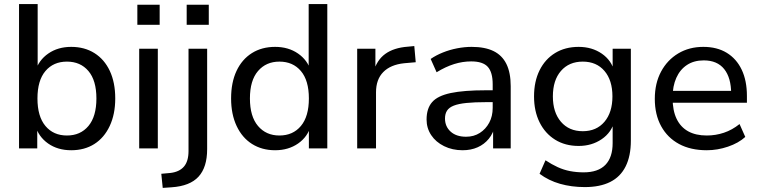

<svg xmlns="http://www.w3.org/2000/svg" viewBox="-20 -725 3709 938"><path d="M328 9Q262 9 215 -24Q168 -57 152 -113H162V0H73V-705H164V-377H153Q169 -431 216 -463.5Q263 -496 328 -496Q393 -496 441.5 -465.5Q490 -435 516.5 -378.5Q543 -322 543 -244Q543 -167 516 -109.5Q489 -52 441 -21.5Q393 9 328 9ZM307 -63Q373 -63 412 -109.5Q451 -156 451 -244Q451 -332 412 -378Q373 -424 307 -424Q241 -424 202 -378Q163 -332 163 -244Q163 -156 202 -109.5Q241 -63 307 -63Z M651 -604V-702H760V-604ZM660 0V-487H751V0Z M892 -604V-702H1000V-604ZM775 193 768 124 812 120Q856 115 878.5 89Q901 63 901 13V-487H992V3Q992 48 981.5 81.5Q971 115 950 138Q929 161 896 174Q863 187 818 190Z M1324 9Q1260 9 1211.5 -21.5Q1163 -52 1136 -109.5Q1109 -167 1109 -244Q1109 -322 1135.5 -378.5Q1162 -435 1210.5 -465.5Q1259 -496 1324 -496Q1389 -496 1436 -463.5Q1483 -431 1499 -377H1488V-705H1579V0H1489V-113H1499Q1484 -57 1436.5 -24Q1389 9 1324 9ZM1345 -63Q1411 -63 1450 -109.5Q1489 -156 1489 -244Q1489 -332 1450 -378Q1411 -424 1345 -424Q1280 -424 1240.5 -378Q1201 -332 1201 -244Q1201 -156 1240.5 -109.5Q1280 -63 1345 -63Z M1725 0V-487H1814V-371H1804Q1820 -431 1862 -461.5Q1904 -492 1973 -497L2004 -500L2011 -421L1954 -416Q1888 -409 1852.5 -373Q1817 -337 1817 -274V0Z M2240 9Q2190 9 2149.5 -11Q2109 -31 2086.5 -65Q2064 -99 2064 -141Q2064 -195 2091 -226Q2118 -257 2182 -270.5Q2246 -284 2354 -284H2401V-226H2356Q2298 -226 2259 -222Q2220 -218 2197 -209Q2174 -200 2164 -184.5Q2154 -169 2154 -146Q2154 -107 2181.5 -82Q2209 -57 2257 -57Q2295 -57 2324 -75.5Q2353 -94 2370 -125.5Q2387 -157 2387 -198V-313Q2387 -372 2363 -398.5Q2339 -425 2282 -425Q2240 -425 2198.5 -412Q2157 -399 2113 -372L2084 -437Q2110 -455 2143.5 -468.5Q2177 -482 2213.5 -489Q2250 -496 2284 -496Q2349 -496 2391 -475.5Q2433 -455 2454 -412.5Q2475 -370 2475 -304V0H2389V-111H2398Q2390 -74 2368 -47Q2346 -20 2313.5 -5.5Q2281 9 2240 9Z M2837 189Q2772 189 2716 173Q2660 157 2616 124L2645 58Q2675 78 2704.5 91.5Q2734 105 2765.5 111Q2797 117 2831 117Q2902 117 2937.5 80.5Q2973 44 2973 -26V-134H2982Q2968 -78 2919.5 -45Q2871 -12 2807 -12Q2741 -12 2692 -42.5Q2643 -73 2616 -127.5Q2589 -182 2589 -254Q2589 -327 2616 -381.5Q2643 -436 2692 -466Q2741 -496 2807 -496Q2872 -496 2920 -463Q2968 -430 2982 -374H2973V-487H3062V-38Q3062 37 3036.5 88Q3011 139 2961 164Q2911 189 2837 189ZM2827 -84Q2894 -84 2933 -130Q2972 -176 2972 -254Q2972 -333 2933 -378.5Q2894 -424 2827 -424Q2760 -424 2720.5 -378.5Q2681 -333 2681 -254Q2681 -176 2720.5 -130Q2760 -84 2827 -84Z M3433 9Q3354 9 3297.5 -21.5Q3241 -52 3210 -108.5Q3179 -165 3179 -242Q3179 -318 3209.5 -375Q3240 -432 3293.5 -464Q3347 -496 3416 -496Q3483 -496 3530.5 -467Q3578 -438 3603.5 -384.5Q3629 -331 3629 -256V-223H3250V-281H3569L3552 -267Q3552 -345 3518 -387.5Q3484 -430 3418 -430Q3370 -430 3336 -407.5Q3302 -385 3284 -344.5Q3266 -304 3266 -251V-245Q3266 -185 3285.5 -144.5Q3305 -104 3342 -83.5Q3379 -63 3433 -63Q3476 -63 3516.5 -76.5Q3557 -90 3593 -119L3621 -56Q3588 -26 3536.5 -8.5Q3485 9 3433 9Z"/></svg>

Font: Nunito Sans 12pt ExtraLight 12pt Medium
Style: Regular
Weight: 500
Version: Version 3.101;gftools[0.9.27]